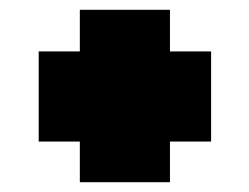

<svg xmlns="http://www.w3.org/2000/svg" viewBox="-20 -500 509 392"><path d="M143 -128H327V-211H411V-395H327V-480H143V-395H59V-211H143Z"/></svg>

Font: Vanilla Cream ExtraBold
Style: Regular
Weight: 800
Designer: Jeremy Tribby, Jinavaṁso
Foundry: Tribby Type
Version: Version 1.422;Glyphs 3.1.2 (3151)